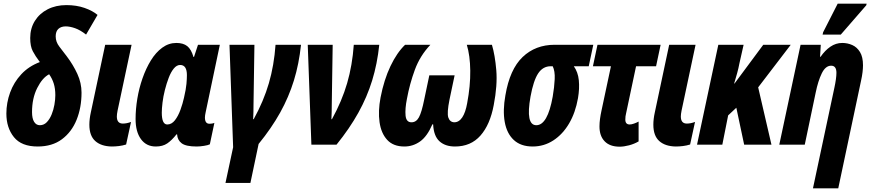

<svg xmlns="http://www.w3.org/2000/svg" viewBox="-20 -795 4782 1055"><path d="M187 10Q98 10 56.5 -41.5Q15 -93 15 -171Q15 -230 35.5 -286.5Q56 -343 97 -387Q138 -431 199 -454Q174 -487 160 -514Q146 -541 146 -586Q146 -639 171.5 -680Q197 -721 242 -744Q287 -767 345 -767Q400 -767 444.5 -751.5Q489 -736 516 -713L453 -605Q421 -630 392.5 -640Q364 -650 341 -650Q316 -650 301 -636.5Q286 -623 286 -595Q286 -565 306 -539Q326 -513 348 -484Q382 -439 405 -389Q428 -339 428 -286Q428 -204 401 -137Q374 -70 320.5 -30Q267 10 187 10ZM199 -107Q221 -107 237 -123.5Q253 -140 263.5 -165.5Q274 -191 279 -219.5Q284 -248 284 -272Q284 -308 275.5 -335.5Q267 -363 250 -387Q213 -368 184.5 -311.5Q156 -255 156 -179Q156 -144 167.5 -125.5Q179 -107 199 -107Z M594 10Q536 9 503.5 -20Q471 -49 471 -110Q471 -125 473 -142Q475 -159 479 -177L558 -549H703L626 -187Q622 -167 622 -155Q622 -116 655 -116Q676 -116 700 -125L673 -1Q654 5 633.5 7.5Q613 10 594 10Z M836 10Q784 10 754.5 -30.5Q725 -71 725 -141Q725 -195 734.5 -252.5Q744 -310 763 -364.5Q782 -419 809 -463Q836 -507 871.5 -533Q907 -559 949 -559Q987 -559 1009 -541.5Q1031 -524 1043 -482H1046L1068 -549H1188L1110 -178Q1106 -160 1106 -149Q1106 -115 1131 -115Q1136 -115 1144 -116Q1152 -117 1158 -120L1133 -2Q1123 3 1100.5 6.5Q1078 10 1061 10Q1002 10 978.5 -7.5Q955 -25 953 -57H950Q924 -24 899 -7Q874 10 836 10ZM899 -111Q923 -111 941 -134Q959 -157 971.5 -191.5Q984 -226 991 -258Q1002 -305 1004.5 -334Q1007 -363 1007 -382Q1007 -438 970 -438Q951 -438 935 -418.5Q919 -399 907 -367.5Q895 -336 886 -300.5Q877 -265 873 -231.5Q869 -198 869 -176Q869 -111 899 -111Z M1219 210 1261 14 1241 -549H1378L1373 -220Q1373 -198 1372.5 -178.5Q1372 -159 1371 -140H1374Q1429 -240 1457.5 -338Q1486 -436 1494 -549H1634Q1623 -444 1595 -353Q1567 -262 1519.5 -176.5Q1472 -91 1401 -4L1356 210Z M1691 0 1671 -549H1808L1803 -220Q1803 -198 1802.5 -178.5Q1802 -159 1801 -140H1804Q1859 -240 1887.5 -338Q1916 -436 1924 -549H2064Q2053 -444 2025 -353Q1997 -262 1949 -175.5Q1901 -89 1829 0Z M2202 10Q2141 10 2107.5 -26.5Q2074 -63 2065.5 -124Q2057 -185 2071 -259Q2090 -357 2125.5 -431.5Q2161 -506 2206 -549H2345Q2288 -489 2259.5 -411.5Q2231 -334 2216 -252Q2205 -197 2208.5 -160Q2212 -123 2241 -123Q2267 -123 2282 -150.5Q2297 -178 2311 -248L2339 -381H2478L2450 -248Q2435 -174 2443.5 -149Q2452 -124 2476 -123Q2502 -123 2520 -150Q2538 -177 2547 -228Q2565 -324 2564 -407Q2563 -490 2545 -549H2683Q2700 -492 2707 -409.5Q2714 -327 2693 -218Q2673 -110 2620 -50Q2567 10 2480 10Q2426 10 2394.5 -19Q2363 -48 2360 -112H2356Q2327 -45 2288 -17.5Q2249 10 2202 10Z M2907 10Q2842 10 2803.5 -25.5Q2765 -61 2753.5 -124.5Q2742 -188 2757 -271Q2781 -414 2851.5 -481.5Q2922 -549 3028 -549H3240L3215 -431H3133Q3156 -399 3160.5 -354Q3165 -309 3156 -256Q3142 -176 3107 -116.5Q3072 -57 3020.5 -23.5Q2969 10 2907 10ZM2927 -107Q2989 -107 3017 -264Q3026 -316 3028 -360.5Q3030 -405 3017 -431H3006Q2963 -431 2937 -391.5Q2911 -352 2895 -264Q2867 -107 2927 -107Z M3385 11Q3331 11 3302.5 -18.5Q3274 -48 3274 -100Q3274 -120 3277 -142Q3280 -164 3285 -187L3337 -431H3238L3263 -549H3610L3585 -431H3475L3420 -171Q3418 -163 3417 -155.5Q3416 -148 3416 -138Q3416 -111 3440 -111Q3450 -111 3464 -116Q3478 -121 3489 -127V-18Q3465 -4 3436.5 3.5Q3408 11 3385 11Z M3693 10Q3635 9 3602.5 -20Q3570 -49 3570 -110Q3570 -125 3572 -142Q3574 -159 3578 -177L3657 -549H3802L3725 -187Q3721 -167 3721 -155Q3721 -116 3754 -116Q3775 -116 3799 -125L3772 -1Q3753 5 3732.5 7.5Q3712 10 3693 10Z M3810 0 3927 -549H4066L4043 -447Q4038 -420 4030.5 -393Q4023 -366 4014 -336H4016L4174 -549H4325L4146 -315L4219 0H4069L4026 -203L3981 -161L3949 0Z M4565 -314Q4570 -337 4573 -358.5Q4576 -380 4576 -395Q4576 -434 4547 -434Q4516 -434 4495.5 -392Q4475 -350 4462 -286L4402 0H4262L4379 -549H4490L4486 -483H4489Q4513 -518 4543 -538.5Q4573 -559 4608 -559Q4637 -559 4663 -547.5Q4689 -536 4705.5 -509Q4722 -482 4722 -436Q4722 -420 4719.5 -398.5Q4717 -377 4711 -350L4586 240H4447ZM4500 -605 4503 -618 4583 -775H4742L4740 -766L4600 -605Z"/></svg>

Font: Noto Sans ExtraCondensed ExtraBold
Style: Italic
Weight: 800
Width: 2
Italic angle: -12°
Designer: Monotype Design Team
Foundry: Monotype Imaging Inc.
Version: Version 2.013; ttfautohint (v1.8.4.7-5d5b)